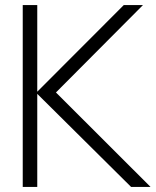

<svg xmlns="http://www.w3.org/2000/svg" viewBox="-20 -740 616 760"><path d="M70 0H127.5V-368.5L499 0H576L201.5 -374L546 -720H470L127.5 -377V-720H70Z"/></svg>

Font: Vela Sans Light
Style: Regular
Weight: 300
Designer: Principal design: Mikhail Sharanda - project Manrope.
Design modification: Ravid Balaliev
Foundry: Mikhail Sharanda
Version: Version 1.001